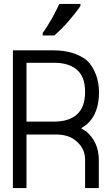

<svg xmlns="http://www.w3.org/2000/svg" viewBox="-20 -956 570 976"><path d="M45.5 -700H253.5Q355.6 -700 420.7 -650Q450.5 -621.2 466.9 -578.5Q483.3 -535.9 483.3 -487.9Q483.3 -377.8 420.7 -323.2Q406.6 -313.1 392.4 -304Q405.6 -296 419.7 -286.9Q482.3 -231.8 482.3 -142.9V0H412.6V-142.9Q412.6 -173.2 401.5 -196.2Q390.4 -219.2 368.7 -237.9Q331.3 -272.2 264.6 -272.2H114.6V0H45.5ZM368.7 -372.2Q412.6 -409.1 412.6 -488.9Q412.6 -568.2 368.7 -603Q328.8 -636.9 254.5 -636.9H114.6V-337.9H254.5Q328.8 -337.9 368.7 -372.2ZM197 -788.9Q208.1 -803 219.4 -821.5Q230.8 -839.9 242.4 -859.8Q254 -879.8 263.9 -900Q273.7 -920.2 281.8 -935.9H388.9V-925.8Q380.8 -913.1 365.4 -893.2Q350 -873.2 331.3 -851.5Q312.6 -829.8 292.7 -809.8Q272.7 -789.9 256.1 -775.8H197Z"/></svg>

Font: Myanmar KatKuu
Style: Regular
Weight: 400
Designer: Khon Soe Zaw Thu
Foundry: MPUA
Version: Version 1.00 September 13, 2016, initial release